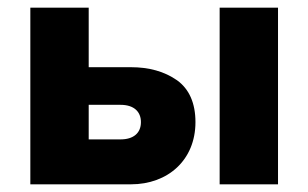

<svg xmlns="http://www.w3.org/2000/svg" viewBox="-20 -480 803 500"><path d="M552 -460V0H704V-460ZM59 -460V0H321C417 0 489 -63 489 -162C489 -211 473 -248 441 -271C408 -294 368 -305 321 -305H211V-460ZM211 -117V-207H294C329 -207 347 -189 347 -162C347 -133 327 -117 294 -117Z"/></svg>

Font: Jost
Style: Bold
Weight: 700
Version: Version 3.710